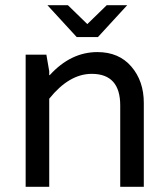

<svg xmlns="http://www.w3.org/2000/svg" viewBox="-20 -721 649 741"><path d="M356 -520Q439 -520 487 -464Q535 -408 535 -324V0H444V-314Q444 -436 334 -436Q247 -436 170 -340V0H79V-510H159L170 -446V-431H172Q253 -520 356 -520ZM471 -701 358 -578H276L163 -701H242L317 -628L392 -701Z"/></svg>

Font: Varela
Style: Regular
Weight: 400
Designer: Joe Prince
Foundry: Joe Prince
Version: Version 1.000